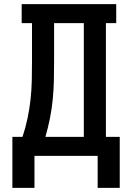

<svg xmlns="http://www.w3.org/2000/svg" viewBox="-20 -755 640 930"><path d="M40 155V-92H89Q104 -137 113.5 -182.5Q123 -228 128 -274Q133 -320 134 -366.5Q135 -413 135 -459V-643H85V-735H543V-643H493V-92H560V155H453V0H147V155ZM200 -92H386V-643H242V-459Q242 -413 241 -366.5Q240 -320 235.5 -274Q231 -228 222 -182.5Q213 -137 200 -92Z"/></svg>

Font: Iosevka Curly Slab SmBdEx
Style: Regular
Weight: 600
Width: 7
Monospace: yes
Designer: Belleve Invis
Foundry: Belleve Invis
Version: Version 11.1.0; ttfautohint (v1.8.3)